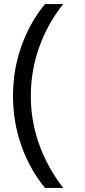

<svg xmlns="http://www.w3.org/2000/svg" viewBox="-20 -823 413 938"><path d="M200 95Q126 5.5 84.8 -110.2Q43.5 -226 43.5 -354Q43.5 -482.5 84.8 -598.2Q126 -714 200 -803H288.5Q211.5 -706 171 -591Q130.5 -476 130.5 -354Q130.5 -232.5 171 -118.8Q211.5 -5 288.5 95Z"/></svg>

Font: Spline Sans
Style: Regular
Weight: 400
Designer: Eben Sorkin, Mirko Velimirovic
Foundry: Sorkin Type
Version: Version 1.001